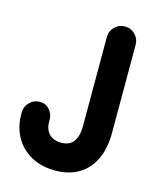

<svg xmlns="http://www.w3.org/2000/svg" viewBox="-109 -790 745 885"><g transform="rotate(15 263.0 -347.5)"><path d="M236.5 15Q185.5 15 145.6 -1.1Q105.8 -17.2 77.6 -45.9Q49.5 -74.5 34.8 -112.1Q20 -149.8 20 -192.5V-204Q20 -232.2 40.2 -252.5Q60.5 -272.8 88.8 -272.8Q117 -272.8 135 -252.5Q153 -232.2 153 -204V-195.5Q153 -170.2 162.6 -152.4Q172.2 -134.5 190 -125.4Q207.8 -116.2 230.8 -116.2Q271.8 -116.2 290.4 -142.8Q309 -169.2 309 -213V-641.2Q309 -669.8 329.1 -689.9Q349.2 -710 377.8 -710Q406.2 -710 426.4 -689.9Q446.5 -669.8 446.5 -641.2V-218.8Q446.5 -147.2 421.8 -94.5Q397 -41.8 350.2 -13.4Q303.5 15 236.5 15Z"/></g></svg>

Font: National Park
Style: Regular
Weight: 400
Designer: Andrea Herstowski, Ben Hoepner
Version: Version 1.009